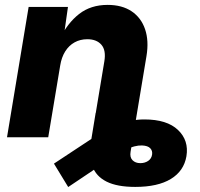

<svg xmlns="http://www.w3.org/2000/svg" viewBox="-20 -564 820 789"><path d="M535.6 204.1Q461.4 204.1 418 182.4Q374.5 160.6 359.4 118.7Q344.2 76.7 354 16.1L373 -99.6H543L516.6 59.6Q512.7 82.5 524.7 94.5Q536.6 106.4 556.6 106.4Q575.2 106.4 588.9 97.2Q602.5 87.9 605 71.3Q607.4 55.7 597.4 45.2Q587.4 34.7 563.5 33.7Q548.8 33.2 532 37.6Q515.1 42 491 54.7Q466.8 67.4 429.2 91.3L260.3 204.6L201.7 108.4L372.6 -4.4Q413.6 -32.2 465.8 -52.7Q518.1 -73.2 573.7 -73.2Q666 -73.2 711.4 -30Q756.8 13.2 746.1 78.1Q735.8 138.7 682.1 171.4Q628.4 204.1 535.6 204.1ZM227.5 -295.4 178.2 0H8.8L97.7 -535.6H259.3L239.7 -397.9L225.1 -403.3Q257.3 -469.2 305.2 -506.6Q353 -543.9 422.4 -543.9Q481.4 -543.9 520.8 -517.6Q560.1 -491.2 576.2 -443.8Q592.3 -396.5 582 -334L526.4 0H356.9L408.7 -311.5Q416.5 -357.4 396.7 -380.1Q377 -402.8 338.9 -402.8Q309.6 -402.8 286.4 -389.9Q263.2 -377 248 -352.8Q232.9 -328.6 227.5 -295.4Z"/></svg>

Font: Inter 20pt ExtraBold
Style: Italic
Weight: 800
Italic angle: -9.3988°
Version: Version 4.001;git-66647c0bb